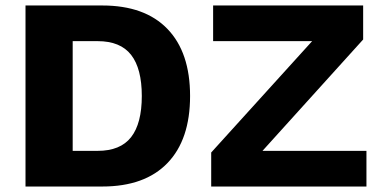

<svg xmlns="http://www.w3.org/2000/svg" viewBox="-20 -680 1387 700"><path d="M353 -660Q508 -660 590.5 -574.5Q673 -489 673 -330Q673 -171 590.5 -85.5Q508 0 353 0H73V-660ZM937 -130H1316V0H750V-124L1118 -530H757V-660H1304V-536ZM336 -130Q419 -130 458 -180Q497 -230 497 -330Q497 -430 458 -480Q419 -530 336 -530H245V-130Z"/></svg>

Font: Elaine Sans
Style: Bold
Weight: 700
Designer: Wei Huang
Foundry: Wei Huang
Version: Version 2.001;December 24, 2019;FontCreator 12.0.0.2547 64-b